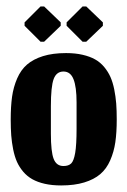

<svg xmlns="http://www.w3.org/2000/svg" viewBox="-20 -559 389 586"><path d="M103.7 -431.7H114.7L165.3 -480.3V-490.7L114.7 -539.3H103.7L55 -490.7V-480.3ZM232 -431.7H243.3L294 -480.3V-490.7L243.3 -539.3H232L183.3 -490.7V-480.3ZM135.3 -151V-234.7Q135.3 -295 143.8 -317.8Q152.3 -340.7 173.7 -340.7Q195 -340.7 204.3 -317.3Q213.7 -294 213.7 -246.3V-166Q213.7 -117 209.5 -92.5Q205.3 -68 197.3 -60.2Q189.3 -52.3 173.7 -52.3Q152.3 -52.3 143.8 -74Q135.3 -95.7 135.3 -151ZM166.7 7Q207.3 7 237.2 -2.2Q267 -11.3 286 -27.5Q305 -43.7 316.3 -69.5Q327.7 -95.3 332 -125Q336.3 -154.7 336.3 -194.7Q336.3 -221.7 334.7 -243Q333 -264.3 328.7 -286Q324.3 -307.7 317.2 -323.8Q310 -340 298.2 -354.3Q286.3 -368.7 270.3 -377.7Q254.3 -386.7 232 -391.8Q209.7 -397 181.7 -397Q141 -397 111.2 -387.7Q81.3 -378.3 62.5 -362Q43.7 -345.7 32.3 -319.5Q21 -293.3 16.8 -263.7Q12.7 -234 12.7 -194Q12.7 -167 14.3 -145.5Q16 -124 20.3 -102.5Q24.7 -81 31.8 -65Q39 -49 50.8 -35Q62.7 -21 78.7 -12Q94.7 -3 116.8 2Q139 7 166.7 7Z"/></svg>

Font: Jomhuria
Style: Regular
Weight: 400
Designer: Arabic design by Kourosh Beigpour, Latin design by Eben Sorkin, engineering by Lasse Fister and Khaled Hosney
Version: Version 1.0010